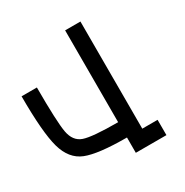

<svg xmlns="http://www.w3.org/2000/svg" viewBox="-219 -1054 1312 1358"><g transform="rotate(-30 437.5 -375.0)"><path d="M500 -875H625V0H750V125H500V0Q265.6 0 168 -39.1Q70.3 -78.1 35.2 -203.1Q0 -328.1 0 -625H125Q125 -343.8 140.6 -257.8Q156.2 -171.9 222.7 -148.4Q289.1 -125 500 -125Z"/></g></svg>

Font: CraftyPE
Style: Regular
Weight: 400
Designer: Erek Butcher
Foundry: Haunted Coop
Version: Version 0.018;April 4, 2024;FontCreator 15.0.0.2962 64-bit